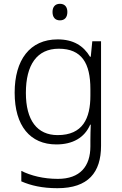

<svg xmlns="http://www.w3.org/2000/svg" viewBox="-20 -749 639 1009"><path d="M295 -729C270 -729 256 -713 256 -686C256 -658 270 -642 295 -642C320 -642 334 -658 334 -686C334 -713 320 -729 295 -729ZM283 -542C137 -542 57 -434 57 -262C57 -87 139 10 276 10C362 10 424 -25 454 -94H457C456 -69 455 -39 455 -11V20C455 125 401 191 284 191C208 191 142 174 92 149V204C142 226 202 240 282 240C444 240 511 157 511 17V-532H465L457 -451H453C419 -508 366 -542 283 -542ZM289 -493C410 -493 455 -416 455 -281V-246C455 -127 415 -39 283 -39C175 -39 116 -117 116 -261C116 -408 174 -493 289 -493Z"/></svg>

Font: Noto Sans Malayalam Light
Style: Regular
Weight: 300
Designer: Jelle Bosma - Monotype Design Team
Foundry: Monotype Imaging Inc.
Version: Version 2.104